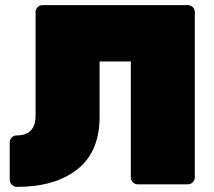

<svg xmlns="http://www.w3.org/2000/svg" viewBox="-20 -720 836 750"><path d="M18 -164Q18 -175 26 -183Q34 -191 45 -191Q82 -191 100.5 -210.5Q119 -230 119 -268V-673Q119 -684 127 -692Q135 -700 146 -700H714Q725 -700 733 -692Q741 -684 741 -673V-27Q741 -16 733 -8Q725 0 714 0H518Q507 0 499 -8Q491 -16 491 -27V-480H369V-264Q369 -127 282 -58.5Q195 10 46 10Q35 10 26.5 2Q18 -6 18 -17Z"/></svg>

Font: Rubik
Style: Regular
Weight: 900
Designer: Hubert & Fischer
Foundry: Hubert & Fischer
Version: Version 1.100